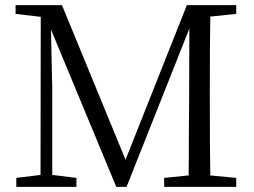

<svg xmlns="http://www.w3.org/2000/svg" viewBox="-20 -732 996 752"><path d="M43.9 0V-35.2L138.7 -46.9L139.6 -666L41 -677.7V-711.9H222.7L471.7 -106.4L711.9 -711.9H905.3V-677.7L803.7 -667Q801.8 -574.2 801.8 -382.8V-329.1Q801.8 -139.6 803.7 -44.9L905.3 -35.2V0H623V-35.2L718.8 -44.9Q719.7 -101.6 719.7 -213.9Q720.7 -289.1 720.7 -326.2L721.7 -620.1L475.6 0H435.5L179.7 -616.2Q180.7 -551.8 183.6 -424.8L184.6 -393.6V-46.9L279.3 -35.2V0Z"/></svg>

Font: Bpmf GenRyu Min R
Style: R
Weight: 400
Foundry: But Ko
Version: Version 1.320